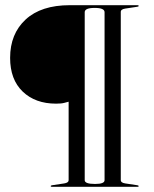

<svg xmlns="http://www.w3.org/2000/svg" viewBox="-20 -720 592 740"><path d="M510.5 0H179.5Q175.5 0 175.5 -3Q175.5 -5 180.5 -6L227 -13Q244.5 -15.5 244.5 -26V-328Q238 -326.5 227.5 -323.5Q217 -320.5 196 -320.5Q116 -320.5 67.5 -367Q19 -413.5 19 -497Q19 -589.5 78.8 -644.8Q138.5 -700 249 -700H510.5Q514.5 -700 514.5 -697Q514.5 -695 509.5 -694L463 -687Q445.5 -684.5 445.5 -674V-26Q445.5 -15.5 463 -13L509.5 -6Q514.5 -5 514.5 -3Q514.5 0 510.5 0ZM383 -25.5V-673Q383 -689.5 345 -689.5Q306.5 -689.5 306.5 -673V-25.5Q306.5 -11 346.5 -11Q383 -11 383 -25.5Z"/></svg>

Font: Fraunces 144pt S000
Style: Regular
Weight: 400
Version: Version 1.000; ttfautohint (v1.8.3)